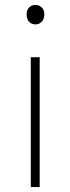

<svg xmlns="http://www.w3.org/2000/svg" viewBox="-20 -759 285 779"><path d="M105 0V-527H141V0ZM124 -660Q108 -660 98 -671Q88 -682 88 -701Q88 -718 98 -728.5Q108 -739 124 -739Q139 -739 149.5 -728.5Q160 -718 160 -701Q160 -682 149.5 -671Q139 -660 124 -660Z"/></svg>

Font: Noto Sans HK Thin Thin
Style: Regular
Weight: 250
Version: Version 2.004-H2;hotconv 1.0.118;makeotfexe 2.5.65603